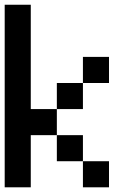

<svg xmlns="http://www.w3.org/2000/svg" viewBox="-20 -798 596 818"><path d="M444.4 0H333.3V-111.1H444.4ZM111.1 -222.2V0H0V-777.8H111.1V-333.3H222.2V-222.2ZM333.3 -333.3H222.2V-444.4H333.3ZM444.4 -444.4H333.3V-555.6H444.4ZM333.3 -111.1H222.2V-222.2H333.3Z"/></svg>

Font: Pixeloid Sans
Style: Regular
Weight: 400
Designer: GGBotNet
Foundry: GGBotNet
Version: 0.5